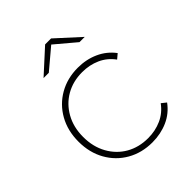

<svg xmlns="http://www.w3.org/2000/svg" viewBox="-204 -837 956 956"><g transform="rotate(-45 274.5 -358.5)"><path d="M310 3Q236 3 177.5 -30.5Q119 -64 85.5 -123.5Q52 -183 52 -260Q52 -337 85.5 -396.5Q119 -456 177.5 -489.5Q236 -523 310 -523Q369 -523 419 -500.5Q469 -478 502 -434L477 -413Q448 -453 404.5 -472.5Q361 -492 310 -492Q245 -492 194.5 -463Q144 -434 114.5 -381.5Q85 -329 85 -260Q85 -191 114.5 -138Q144 -85 194.5 -56Q245 -27 310 -27Q361 -27 404.5 -46.5Q448 -66 477 -106L502 -86Q469 -41 419 -19Q369 3 310 3ZM153 -607 277 -720H319L443 -607H406L298 -698L190 -607Z"/></g></svg>

Font: Montserrat ExtraLight
Style: Regular
Weight: 200
Designer: Julieta Ulanovsky
Foundry: Julieta Ulanovsky
Version: Version 9.000; ttfautohint (v1.8.4.7-5d5b)